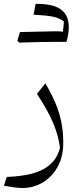

<svg xmlns="http://www.w3.org/2000/svg" viewBox="-20 -689 414 977"><path d="M301.8 38.1Q301.8 109.4 272.7 160.9Q243.7 212.4 196.8 240Q149.9 267.6 95.2 267.6Q73.7 267.6 48.3 263.9Q22.9 260.3 0 256.3L14.2 211.4Q83.5 209 139.4 195.3Q195.3 181.6 232.9 150.1Q270.5 118.7 285.2 64Q278.8 5.9 251.7 -60.1Q224.6 -126 168 -211.4L210.9 -265.1Q241.7 -212.4 261.7 -165.3Q281.7 -118.2 291.7 -69.3Q301.8 -20.5 301.8 38.1ZM299.8 -527.8Q304.2 -557.6 305.2 -579.6Q282.2 -597.2 250 -604Q217.8 -610.8 150.9 -614.3Q155.8 -644.5 161.1 -669.4Q272.5 -670.9 309.1 -622.6Q345.7 -574.2 318.4 -476.1H269Q198.7 -476.1 77.6 -472.2Q71.3 -478.5 68.4 -481.9Q77.1 -512.2 81.5 -525.9Q228 -529.8 258.8 -529.8Q289.6 -529.8 299.8 -527.8Z"/></svg>

Font: Pinar-FD Light
Style: Regular
Weight: 300
Designer: Amin Abedi
Version: Version 2.000